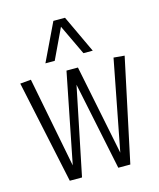

<svg xmlns="http://www.w3.org/2000/svg" viewBox="-117 -873 792 956"><g transform="rotate(-15 279.0 -395.0)"><path d="M123 0 10 -531 66 -536 157 -70 249 -534H308L402 -70L492 -536L548 -531L435 0H373L279 -453L186 0ZM157 -596 250 -790H310L401 -596H353L279 -752L205 -596Z"/></g></svg>

Font: Georama SemiCondensed Light
Style: Regular
Weight: 300
Width: 4
Designer: Jean-Baptiste Levee
Foundry: Production Type
Version: Version 1.000